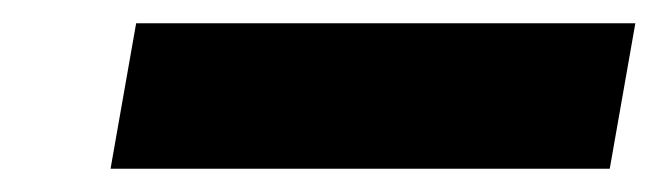

<svg xmlns="http://www.w3.org/2000/svg" viewBox="-20 -372 566 165"><path d="M75 -227 97 -352H526L504 -227Z"/></svg>

Font: DM Sans 28pt Black
Style: Italic
Weight: 900
Italic angle: -10°
Version: Version 4.004;gftools[0.9.30]